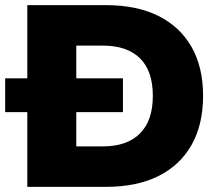

<svg xmlns="http://www.w3.org/2000/svg" viewBox="-26 -725 866 745"><path d="M80 0V-705H386Q505 -705 589 -663Q673 -621 717.5 -542.5Q762 -464 762 -353Q762 -242 717.5 -163Q673 -84 589 -42Q505 0 386 0ZM270 -157H373Q467 -157 517 -207Q567 -257 567 -353Q567 -450 517 -499Q467 -548 373 -548H270ZM-6 -290V-421H451V-290Z"/></svg>

Font: Nunito Sans 8pt Black
Style: Regular
Weight: 900
Version: Version 3.101;gftools[0.9.27]